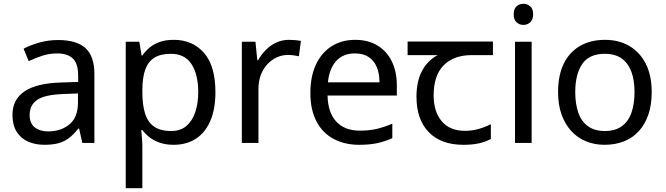

<svg xmlns="http://www.w3.org/2000/svg" viewBox="-20 -757 3526 1017"><path d="M288 -545Q386 -545 433 -502Q480 -459 480 -365V0H416L399 -76H395Q372 -47 347.5 -27.5Q323 -8 291.5 1Q260 10 215 10Q167 10 128.5 -7Q90 -24 68 -59.5Q46 -95 46 -149Q46 -229 109 -272.5Q172 -316 303 -320L394 -323V-355Q394 -422 365 -448Q336 -474 283 -474Q241 -474 203 -461.5Q165 -449 132 -433L105 -499Q140 -518 188 -531.5Q236 -545 288 -545ZM314 -259Q214 -255 175.5 -227Q137 -199 137 -148Q137 -103 164.5 -82Q192 -61 235 -61Q303 -61 348 -98.5Q393 -136 393 -214V-262Z M901 -546Q1000 -546 1060.5 -477Q1121 -408 1121 -269Q1121 -178 1093.5 -115.5Q1066 -53 1016.5 -21.5Q967 10 900 10Q859 10 827 -1Q795 -12 772.5 -29.5Q750 -47 734 -68H728Q730 -51 732 -25Q734 1 734 20V240H646V-536H718L730 -463H734Q750 -486 772.5 -505Q795 -524 826.5 -535Q858 -546 901 -546ZM885 -472Q831 -472 798 -451.5Q765 -431 750 -390Q735 -349 734 -286V-269Q734 -203 748 -157Q762 -111 795.5 -87Q829 -63 887 -63Q936 -63 967.5 -90Q999 -117 1014.5 -163.5Q1030 -210 1030 -270Q1030 -362 994.5 -417Q959 -472 885 -472Z M1511 -546Q1526 -546 1543.5 -544.5Q1561 -543 1574 -540L1563 -459Q1550 -462 1534.5 -464Q1519 -466 1505 -466Q1474 -466 1446 -453Q1418 -440 1396 -416.5Q1374 -393 1361.5 -360Q1349 -327 1349 -286V0H1261V-536H1333L1343 -438H1347Q1364 -468 1388 -492.5Q1412 -517 1443 -531.5Q1474 -546 1511 -546Z M1861 -546Q1930 -546 1979.5 -516Q2029 -486 2055.5 -431.5Q2082 -377 2082 -304V-251H1715Q1717 -160 1761.5 -112.5Q1806 -65 1886 -65Q1937 -65 1976.5 -74.5Q2016 -84 2058 -102V-25Q2017 -7 1977 1.5Q1937 10 1882 10Q1806 10 1747.5 -21Q1689 -52 1656.5 -113.5Q1624 -175 1624 -264Q1624 -352 1653.5 -415Q1683 -478 1736.5 -512Q1790 -546 1861 -546ZM1860 -474Q1797 -474 1760.5 -433.5Q1724 -393 1717 -321H1990Q1990 -367 1976 -401Q1962 -435 1933.5 -454.5Q1905 -474 1860 -474Z M2434 10Q2316 10 2251 -57Q2186 -124 2186 -245Q2186 -325 2215 -380.5Q2244 -436 2298 -465H2139V-537H2591V-465H2478Q2384 -465 2330.5 -411.5Q2277 -358 2277 -252Q2277 -165 2320 -114.5Q2363 -64 2443 -64Q2480 -64 2514 -73.5Q2548 -83 2580 -99V-21Q2551 -5 2516 2.5Q2481 10 2434 10Z M2796 -536V0H2708V-536ZM2753 -737Q2773 -737 2788.5 -723.5Q2804 -710 2804 -681Q2804 -653 2788.5 -639Q2773 -625 2753 -625Q2731 -625 2716 -639Q2701 -653 2701 -681Q2701 -710 2716 -723.5Q2731 -737 2753 -737Z M3432 -269Q3432 -202 3414.5 -150.5Q3397 -99 3364.5 -63Q3332 -27 3285.5 -8.5Q3239 10 3182 10Q3129 10 3084 -8.5Q3039 -27 3006 -63Q2973 -99 2954.5 -150.5Q2936 -202 2936 -269Q2936 -358 2966 -419.5Q2996 -481 3052 -513.5Q3108 -546 3185 -546Q3258 -546 3313.5 -513.5Q3369 -481 3400.5 -419.5Q3432 -358 3432 -269ZM3027 -269Q3027 -206 3043.5 -159.5Q3060 -113 3095 -88Q3130 -63 3184 -63Q3238 -63 3273 -88Q3308 -113 3324.5 -159.5Q3341 -206 3341 -269Q3341 -333 3324 -378Q3307 -423 3272.5 -447.5Q3238 -472 3183 -472Q3101 -472 3064 -418Q3027 -364 3027 -269Z"/></svg>

Font: binaryh115
Style: Book
Weight: 400
Designer: Jelle Bosma - Monotype Design Team
Foundry: Monotype Imaging Inc.
Version: Version 2.003